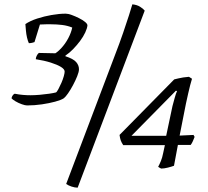

<svg xmlns="http://www.w3.org/2000/svg" viewBox="-20 -772 960 885"><path d="M105 -286Q96 -286 80.5 -291.5Q65 -297 51.5 -305Q38 -313 33 -319Q35 -328 39.5 -333.5Q44 -339 48 -340Q68 -336 86 -334.5Q104 -333 120 -333Q140 -333 163 -335Q186 -337 206.5 -340Q227 -343 238 -346Q242 -348 249 -361Q256 -374 263 -390Q270 -406 274 -420.5Q278 -435 278 -442Q278 -453 261 -463.5Q244 -474 214 -483.5Q184 -493 145 -499Q145 -506 149 -514.5Q153 -523 159 -528L255 -526L219 -517Q242 -528 261.5 -549Q281 -570 294.5 -595.5Q308 -621 313 -645Q291 -654 266 -657Q241 -660 216 -660Q206 -660 192 -660Q178 -660 164 -659L139 -578Q136 -577 129 -575Q122 -573 113 -573Q108 -584 104.5 -599Q101 -614 99.5 -631Q98 -648 97 -661Q119 -676 151.5 -686.5Q184 -697 218.5 -703Q253 -709 283 -709Q294 -709 310.5 -703Q327 -697 344 -688.5Q361 -680 372 -671Q383 -662 383 -655Q382 -642 373 -622.5Q364 -603 349 -583Q334 -563 317 -545.5Q300 -528 282 -516L281 -513Q318 -501 331 -486Q344 -471 344 -453Q344 -441 336 -421Q328 -401 316.5 -379.5Q305 -358 293.5 -341.5Q282 -325 274 -319Q262 -311 234.5 -303.5Q207 -296 173 -291Q139 -286 105 -286ZM338 93Q325 93 310 88Q295 83 285 76L508 -513Q532 -575 548 -622Q564 -669 574.5 -701.5Q585 -734 590 -752Q611 -750 625.5 -741Q640 -732 647 -723ZM723 5Q722 5 717 2Q712 -1 709 -3Q715 -14 721.5 -29.5Q728 -45 732 -66L740 -103H548Q540 -115 536.5 -125Q533 -135 531 -150L783 -406Q791 -408 801.5 -410.5Q812 -413 824.5 -415Q837 -417 851 -418L865 -409Q861 -396 856.5 -379Q852 -362 847.5 -341.5Q843 -321 837 -294L808 -147L872 -150L877 -141Q873 -131 869 -121.5Q865 -112 859 -104H800L782 -8Q772 -4 754 0.5Q736 5 723 5ZM586 -146H746L775 -283Q779 -298 785 -320Q791 -342 796 -352L791 -354Z"/></svg>

Font: Texturina 12pt ExtraLight
Style: Italic
Weight: 250
Italic angle: -11°
Designer: Guillermo Torres Carreño
Foundry: Omnibus-Type
Version: Version 1.002